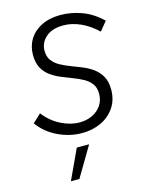

<svg xmlns="http://www.w3.org/2000/svg" viewBox="-142 -797 890 1158"><g transform="rotate(-15 303.5 -218.5)"><path d="M295 11Q218 11 145.5 -23.5Q73 -58 27 -121L79 -170Q121 -115 180 -85Q239 -55 297 -55Q341 -55 376.5 -72Q412 -89 433 -120Q454 -151 454 -192Q454 -230 436.5 -254Q419 -278 390 -294Q361 -310 326.5 -323Q292 -336 257 -350.5Q222 -365 193 -386Q164 -407 146.5 -439.5Q129 -472 129 -521Q129 -575 155.5 -618Q182 -661 232 -686Q282 -711 350 -711Q418 -711 484 -686.5Q550 -662 607 -607L561 -551Q512 -598 458 -622Q404 -646 352 -646Q281 -646 242 -611.5Q203 -577 203 -527Q203 -490 221 -466Q239 -442 268 -426Q297 -410 332 -397Q367 -384 402 -369.5Q437 -355 466 -333.5Q495 -312 513 -279.5Q531 -247 531 -198Q531 -134 499.5 -87Q468 -40 414.5 -14.5Q361 11 295 11ZM153 274 240 87H317L206 274Z"/></g></svg>

Font: Red Hat Mono
Style: Italic
Weight: 300
Italic angle: -12°
Monospace: yes
Designer: Pentagram, MCKL
Foundry: Pentagram, MCKL
Version: Version 1.023